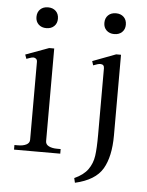

<svg xmlns="http://www.w3.org/2000/svg" viewBox="-55 -703 670 873"><g transform="rotate(5 280.0 -266.0)"><path d="M80 -610Q80 -632 93.5 -645Q107 -658 129 -658Q151 -658 164.5 -645Q178 -632 178 -610Q178 -589 164.5 -576Q151 -563 129 -563Q107 -563 93.5 -576Q80 -589 80 -610ZM390 -610Q390 -632 403.5 -645Q417 -658 439 -658Q461 -658 474.5 -645Q488 -632 488 -610Q488 -589 474.5 -576Q461 -563 439 -563Q417 -563 403.5 -576Q390 -589 390 -610ZM31 -21H47Q70 -21 85 -28.5Q100 -36 100 -51V-406Q100 -416 94.5 -420.5Q89 -425 82 -425Q76 -425 65 -421Q54 -417 51 -416L44 -435L150 -474H173V-51Q173 -36 188 -28.5Q203 -21 226 -21H242V0H31ZM315 105Q357 86 376.5 58.5Q396 31 401 -3.5Q406 -38 406 -101V-404Q406 -422 388 -422Q378 -422 356 -413L350 -432L456 -472H478V-104Q478 -7 445 49Q412 105 320 126Z"/></g></svg>

Font: Taviraj Light
Style: Regular
Weight: 300
Designer: Katatrad Team
Foundry: CadsonDemak
Version: Version 1.001